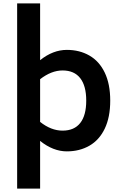

<svg xmlns="http://www.w3.org/2000/svg" viewBox="-20 -866 663 1120"><path d="M623 -279Q623 -182 591 -115.5Q559 -49 501.5 -16Q444 17 370 17Q290 17 214 -44V234H80V-846H214V-515Q289 -575 370 -575Q444 -575 501.5 -542Q559 -509 591 -442.5Q623 -376 623 -279ZM483 -279Q483 -365 448 -410Q413 -455 345 -455Q280 -455 214 -404V-155Q278 -104 345 -104Q413 -104 448 -148.5Q483 -193 483 -279Z"/></svg>

Font: Biryani
Style: Bold
Weight: 700
Designer: Dan Reynolds and Mathieu Reguer
Foundry: Dan Reynolds and Mathieu Reguer
Version: Version 1.004; ttfautohint (v1.1) -l 5 -r 5 -G 72 -x 0 -D la